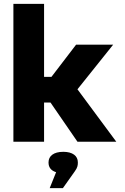

<svg xmlns="http://www.w3.org/2000/svg" viewBox="-20 -730 642 989"><path d="M49 -710V0H207V-202H240L379 0H579L379 -270L563 -500H372L245 -334H207V-710ZM230 108C230 132 243 149 269 157L236 239H304L365 153C380 133 381 120 381 108V106C381 73 354 52 306 52C256 52 230 74 230 106Z"/></svg>

Font: LT Wave Alt Black
Style: Regular
Weight: 900
Designer: Daniel Lyons
Version: Version 2.5 (Glyphs App)